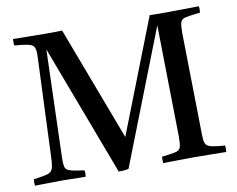

<svg xmlns="http://www.w3.org/2000/svg" viewBox="-77 -803 1123 909"><g transform="rotate(-10 484.5 -348.5)"><path d="M482 -152 696 -700Q717 -699 740 -699Q763 -699 779 -699Q787 -699 808.5 -699.5Q830 -700 855.5 -700Q881 -700 902.5 -700.5Q924 -701 932 -701Q935 -686 932 -670H930Q884 -665 863 -660.5Q842 -656 837.5 -640.5Q833 -625 833 -590L841 -123Q841 -92 843 -74Q845 -56 854 -48Q863 -40 883 -36.5Q903 -33 940 -30Q943 -15 940 1Q932 1 910.5 0.5Q889 0 863.5 0Q838 0 816.5 -0.5Q795 -1 787 -1Q779 -1 758 -0.5Q737 0 712 0Q687 0 666 0.5Q645 1 637 1Q636 -14 637 -30H639Q683 -35 703 -39.5Q723 -44 727.5 -59.5Q732 -75 732 -110L723 -646L471 -1Q464 2 449 3Q434 4 423 4L186 -625L170 -110Q169 -77 173 -62.5Q177 -48 197 -42Q217 -36 264 -30Q268 -14 264 1Q254 1 229.5 0.5Q205 0 180.5 -0.5Q156 -1 145 -1Q139 -1 121.5 -0.5Q104 0 83 0Q62 0 44.5 0.5Q27 1 21 1Q19 -15 21 -30Q68 -36 88 -42Q108 -48 113.5 -66Q119 -84 120 -123L139 -590Q141 -625 136 -640Q131 -655 109.5 -660.5Q88 -666 39 -670Q38 -686 39 -701Q73 -701 109 -700Q145 -699 189 -699Q204 -699 229 -699Q254 -699 275 -700Z"/></g></svg>

Font: Tiro Telugu
Style: Regular
Weight: 400
Designer: Telugu: John Hudson & Fiona Ross. Latin: John Hudson.
Foundry: Tiro Typeworks Ltd.
Version: Version 1.52